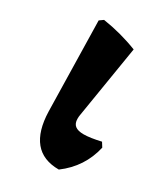

<svg xmlns="http://www.w3.org/2000/svg" viewBox="-129 -533 528 604"><g transform="rotate(30 135.0 -230.5)"><path d="M63 -133 56 -460 70 -470Q136 -460 197 -436L154 -172Q153 -167 153 -159Q153 -142 163 -134Q173 -126 194 -126Q217 -126 256 -135L266 -119Q248 -40 182 9Q124 9 94.5 -27Q65 -63 63 -133Z"/></g></svg>

Font: Alegreya
Style: Bold
Weight: 700
Designer: Juan Pablo del Peral
Foundry: Huerta Tipografica
Version: Version 2.008; ttfautohint (v1.8)